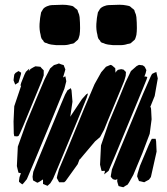

<svg xmlns="http://www.w3.org/2000/svg" viewBox="-20 -785 703 808"><path d="M251 -412 203 -294 124 -104 93 -31 80 -15 74 -9 67 -14 60 -20V-25L62 -39L68 -56L64 -57L58 -58L56 -65L51 -86L55 -168L90 -266L140 -386L168 -452L191 -497L207 -511L220 -515L228 -518L238 -514L248 -511L251 -503L255 -493L253 -485L247 -465L245 -459L255 -464L257 -454L259 -443ZM582 -414 466 -134 437 -66 418 -51 420 -57 422 -67V-66H414L408 -65L406 -71L401 -92L405 -173L438 -269L479 -367L508 -438L531 -486L555 -507L565 -512L581 -510L589 -504L596 -490L593 -477L587 -461L588 -463H593L600 -461L597 -451ZM485 -401 433 -276 418 -239 401 -208 380 -190 331 -132 316 -114 315 -115 307 -94 256 -23 250 -18H238H229L226 -23L219 -36L221 -46L228 -72L260 -148L334 -328L378 -431L406 -481L426 -504L445 -512L451 -510L465 -498L466 -479L470 -485L476 -491L490 -494L500 -492L510 -482L509 -466L503 -445ZM156 -445 78 -256 64 -224 58 -213 52 -211 40 -212 38 -223 37 -274 40 -338 69 -424 66 -425 69 -436 83 -471 89 -483 103 -496 102 -490 101 -486 109 -495 121 -502 129 -506 140 -505 150 -504 156 -497 164 -489V-480V-468ZM44 -429 37 -447 38 -456 40 -471 45 -478 58 -486 69 -479 68 -472 58 -438ZM618 -283 610 -222 579 -140 541 -49 523 -17 517 -8 508 -3 499 3 490 1 479 -2 475 -15 473 -23 474 -31 465 -28 455 -31 446 -41 447 -49 451 -72 477 -137 582 -390 615 -465 620 -474 630 -479 638 -482 639 -477 644 -455 631 -381 612 -334 615 -333 616 -323ZM285 -357 276 -296 275 -293 325 -368 343 -388 350 -392 349 -387 345 -374 322 -317 223 -79 203 -32 192 -14 180 -3 175 -5 161 -11V-19V-30L144 -19L137 -16L119 -26L117 -41L120 -62L138 -107L237 -347L254 -387L264 -405L278 -414L281 -405ZM639 -147 615 -40 607 -29 594 -22 587 -18 571 -22 565 -23 563 -28 557 -43 559 -54 569 -87 606 -175 615 -194 619 -201H627H635L637 -190ZM392 -733Q395 -737 397.5 -742Q400 -747 403 -750Q406 -753 411.5 -756Q417 -759 421 -760Q428 -763 436.5 -763.5Q445 -764 452 -764Q467 -765 483 -765Q499 -765 513 -762Q516 -761 520 -760.5Q524 -760 527 -758Q529 -757 531 -755Q533 -753 535 -751Q537 -750 539.5 -748Q542 -746 544 -744Q545 -743 546 -740.5Q547 -738 547 -736Q553 -724 554 -713Q555 -701 555.5 -690Q556 -679 556 -667Q556 -660 555.5 -652.5Q555 -645 554 -638Q553 -634 551 -627.5Q549 -621 547 -618Q545 -616 542.5 -614Q540 -612 539 -611Q537 -609 534.5 -607Q532 -605 530 -603Q527 -602 523.5 -601Q520 -600 517 -600Q503 -595 487 -595Q471 -595 456 -595Q445 -596 434.5 -597.5Q424 -599 414 -604Q412 -604 409.5 -605Q407 -606 406 -607Q404 -608 403 -610Q402 -612 401 -614Q399 -616 396.5 -619Q394 -622 393 -625Q392 -628 391 -631.5Q390 -635 390 -638Q384 -660 385.5 -685Q387 -710 392 -733ZM153 -733Q156 -737 158.5 -742Q161 -747 164 -750Q167 -753 172.5 -756Q178 -759 182 -760Q189 -763 197.5 -763.5Q206 -764 213 -764Q228 -765 244 -765Q260 -765 274 -762Q277 -761 281 -760.5Q285 -760 288 -758Q290 -757 292 -755Q294 -753 296 -751Q298 -750 300.5 -748Q303 -746 305 -744Q306 -743 307 -740.5Q308 -738 308 -736Q314 -724 315 -713Q316 -701 316.5 -690Q317 -679 317 -667Q317 -660 316.5 -652.5Q316 -645 315 -638Q314 -634 312 -627.5Q310 -621 308 -618Q306 -616 303.5 -614Q301 -612 300 -611Q298 -609 295.5 -607Q293 -605 291 -603Q288 -602 284.5 -601Q281 -600 278 -600Q264 -595 248 -595Q232 -595 217 -595Q206 -596 195.5 -597.5Q185 -599 175 -604Q173 -604 170.5 -605Q168 -606 167 -607Q165 -608 164 -610Q163 -612 162 -614Q160 -616 157.5 -619Q155 -622 154 -625Q153 -628 152 -631.5Q151 -635 151 -638Q145 -660 146.5 -685Q148 -710 153 -733Z"/></svg>

Font: Rubik Marker Hatch
Style: Regular
Weight: 400
Designer: Hubert and Fischer, NaN
Foundry: Hubert & Fischer, NaN
Version: Version 2.200